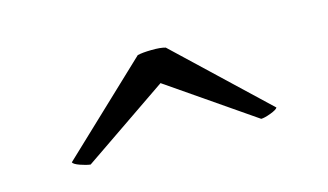

<svg xmlns="http://www.w3.org/2000/svg" viewBox="-38 -529 618 362"><g transform="rotate(-15 270.5 -348.5)"><path d="M104 -258.8Q95.7 -259.8 84 -263.9Q72.3 -268.1 70.8 -272L243.2 -435.1Q252.9 -437.5 270.5 -437.7Q288.1 -438 297.9 -435.1L470.2 -272Q468.3 -268.1 455.8 -263.4Q443.4 -258.8 437 -258.8L271 -373Z"/></g></svg>

Font: Arima Madurai Medium
Style: Regular
Weight: 500
Designer: Joana Correia and Natanael Gama
Foundry: NDISCOVER
Version: Version 1.019;PS 001.019;hotconv 1.0.88;makeotf.lib2.5.64775